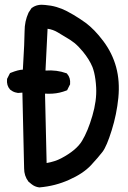

<svg xmlns="http://www.w3.org/2000/svg" viewBox="-20 -773 540 812"><path d="M145.5 19.5Q127 17.1 112.8 5.4L101.1 -4.4L100.1 -4.9L99.6 -5.9Q82 -29.8 82 -60.5L74.7 -381.3L57.1 -379.9H56.2H55.7Q49.3 -380.9 43.7 -382.6Q38.1 -384.3 33 -387.2Q27.8 -390.1 22.9 -394L22.5 -394.5L22 -395Q7.3 -411.6 9.8 -437.5V-439.5L10.7 -440.9L20.5 -460.4L22.5 -463.9L25.9 -465.3Q57.6 -478 76.7 -478.5Q84 -601.6 84 -640.6Q84 -662.1 88.1 -681.6Q92.3 -701.2 100.6 -719.2L101.1 -719.7V-720.2L112.8 -737.8L113.8 -739.3L115.7 -740.2Q137.7 -756.3 170.9 -752Q196.3 -750 219 -743.4Q241.7 -736.8 263.2 -725.6Q277.3 -718.3 290.5 -710.4Q303.7 -702.6 316.7 -694.1Q329.6 -685.5 341.8 -676.8Q360.4 -663.1 379.2 -643.8Q397.9 -624.5 417 -599.1Q455.1 -548.3 471.2 -489Q487.3 -429.7 480.5 -359.4Q473.6 -290 452.6 -222.7Q431.6 -154.8 413.6 -130.9Q396 -107.9 364.3 -73.7Q331.1 -38.6 272.5 -12.7Q214.4 13.7 147.5 19.5H146.5ZM238.8 -103.5Q302.7 -137.2 326.7 -176.8Q351.6 -217.8 370.6 -283.2Q389.6 -347.7 386.7 -402.8Q385.7 -421.4 383.5 -437.3Q381.3 -453.1 378.2 -466.1Q375 -479 371.1 -489.3Q357.9 -521.5 330.6 -554.7Q321.3 -565.9 312.3 -575.2Q303.2 -584.5 294.4 -591.6Q285.6 -598.6 277.3 -604Q250 -620.6 224.1 -636.2Q214.4 -642.1 203.4 -646Q192.4 -649.9 181.2 -651.4L172.4 -474.6Q220.2 -478 260.3 -463.4L262.7 -462.4L264.2 -460.4Q278.8 -443.8 276.4 -418V-416L275.4 -414.6L265.6 -395L264.2 -391.6L260.7 -390.1Q247.1 -384.8 232.2 -381.3Q217.3 -377.9 201.9 -377Q186.5 -376 170.4 -377L177.2 -83.5Q212.9 -89.8 238.8 -103.5Z"/></svg>

Font: NaikaiFont
Style: Bold
Weight: 700
Version: Version 1.89